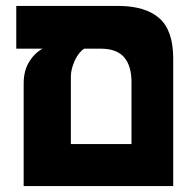

<svg xmlns="http://www.w3.org/2000/svg" viewBox="-20 -629 640 649"><path d="M35 -609H378Q471.5 -609 518.5 -567.5Q565.5 -526 565.5 -431.5V0H60V-347Q60 -390.5 79 -420.8Q98 -451 124.5 -464.5H35ZM424.5 -142V-351.5Q424.5 -406.5 399.5 -435.5Q374.5 -464.5 320 -464.5H264.5Q245 -451.5 232.2 -423Q219.5 -394.5 219.5 -370V-142Z"/></svg>

Font: JuliaMono ExtraBold
Style: Regular
Weight: 800
Monospace: yes
Designer: cormullion
Foundry: corm
Version: Version 0.055; ttfautohint (v1.8.4)